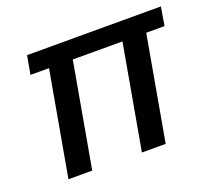

<svg xmlns="http://www.w3.org/2000/svg" viewBox="-94 -638 839 759"><g transform="rotate(-20 325.0 -258.5)"><path d="M73 0 151 -439H73L87 -517H650L637 -439H560L482 0H382L460 -439H251L173 0Z"/></g></svg>

Font: DM Sans 11pt Medium
Style: Italic
Weight: 500
Italic angle: -10°
Version: Version 4.004;gftools[0.9.30]